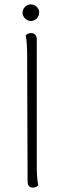

<svg xmlns="http://www.w3.org/2000/svg" viewBox="-20 -848 292 877"><path d="M121 -752C142 -752 159 -770 159 -790C159 -811 142 -828 121 -828C101 -828 83 -811 83 -790C83 -770 101 -752 121 -752ZM130 9C143 9 151 3 155 -2C150 -21 148 -54 148 -94V-669C148 -687 137 -697 122 -697C109 -697 102 -691 97 -686C102 -667 104 -634 104 -594L106 -19C106 -1 115 9 130 9Z"/></svg>

Font: Arima Koshi ExtraLight
Style: Regular
Weight: 275
Designer: Joana Correia and Natanael Gama
Foundry: NDISCOVER
Version: Version 1.019;PS 001.019;hotconv 1.0.88;makeotf.lib2.5.64775